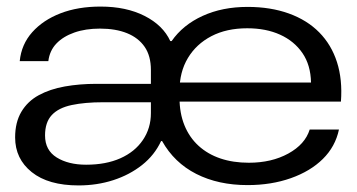

<svg xmlns="http://www.w3.org/2000/svg" viewBox="-20 -554 1085 584"><path d="M219 10Q127 10 76.5 -30.5Q26 -71 26 -136Q26 -182 45 -214Q64 -246 98 -264.5Q132 -283 177 -291Q222 -299 273 -299H469L468 -243H294Q238 -243 198 -234.5Q158 -226 137.5 -204Q117 -182 117 -142Q117 -97 152.5 -75Q188 -53 242 -53Q302 -53 346 -72.5Q390 -92 414.5 -128Q439 -164 439 -210V-341Q439 -384 420 -411.5Q401 -439 366.5 -453Q332 -467 284 -467Q240 -467 206 -455Q172 -443 151.5 -421.5Q131 -400 127 -368H40Q45 -419 78 -456Q111 -493 164 -513.5Q217 -534 286 -534Q364 -534 420 -505.5Q476 -477 498 -429H502Q536 -478 596 -505.5Q656 -533 733 -533Q803 -533 858.5 -513Q914 -493 951 -455.5Q988 -418 1005 -365Q1022 -312 1017 -245H502V-303H926Q925 -356 900 -392.5Q875 -429 832 -448.5Q789 -468 732 -468Q669 -468 623 -444Q577 -420 551.5 -377.5Q526 -335 526 -278V-257Q526 -210 541 -173Q556 -136 584 -110.5Q612 -85 650.5 -72Q689 -59 737 -59Q806 -59 857 -87Q908 -115 922 -160H1011Q1000 -108 962 -70.5Q924 -33 864.5 -12Q805 9 733 9Q644 9 577 -25Q510 -59 473 -125H470Q450 -82 412 -52Q374 -22 324.5 -6Q275 10 219 10Z"/></svg>

Font: Mona Sans Expanded
Style: Regular
Weight: 400
Width: 7
Designer: Deni Anggara
Foundry: GitHub
Version: Version 2.000